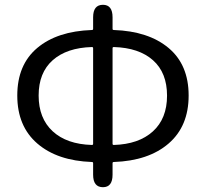

<svg xmlns="http://www.w3.org/2000/svg" viewBox="-20 -767 857 800"><path d="M409 13Q368 13 368 -39V-87Q368 -92 363 -92Q219 -97 135.5 -169Q52 -241 52 -369Q52 -497 135 -567Q218 -637 363 -642Q368 -642 368 -647V-695Q368 -747 409 -747Q449 -747 449 -695V-647Q449 -642 454 -642Q599 -637 682.5 -567Q766 -497 766 -369Q766 -241 682.5 -169Q599 -97 454 -92Q449 -92 449 -87V-39Q449 13 409 13ZM363 -163Q368 -163 368 -168V-566Q368 -571 363 -571Q258 -568 199.5 -516Q141 -464 141 -369Q141 -274 199.5 -220Q258 -166 363 -163ZM449 -168Q449 -163 454 -163Q558 -166 617 -219.5Q676 -273 676 -368.5Q676 -464 617.5 -516Q559 -568 454 -571Q449 -571 449 -566Z"/></svg>

Font: Resource Han Rounded CN
Style: Regular
Weight: 400
Designer: Cyano Hao (round all glyphs); Ryoko NISHIZUKA  (kana, bopomofo & ideographs); Paul D. Hunt (Latin, Greek & Cyrillic); Sa
Foundry: Cyano Hao
Version: 0.990